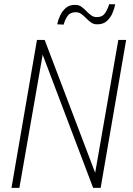

<svg xmlns="http://www.w3.org/2000/svg" viewBox="-20 -903 640 923"><path d="M586.4 -710.9 463.9 0H427.7L185.1 -640.1L73.2 0H35.2L157.7 -710.9H194.8L437.5 -72.3L548.8 -710.9ZM504.9 -882.8 533.7 -882.3Q529.8 -860.4 519.8 -838.1Q509.8 -815.9 492.7 -801Q475.6 -786.1 448.2 -786.1Q430.7 -785.6 418 -794.7Q405.3 -803.7 394.3 -815.2Q383.3 -826.7 371.1 -835.7Q358.9 -844.7 342.3 -844.2Q316.4 -843.8 304 -825Q291.5 -806.2 286.1 -784.7L254.9 -786.1Q259.3 -807.6 269.5 -829.1Q279.8 -850.6 296.9 -865.2Q314 -879.9 340.8 -879.4Q358.4 -879.9 371.3 -870.6Q384.3 -861.3 395.3 -849.6Q406.2 -837.9 418.5 -829.1Q430.7 -820.3 447.3 -820.8Q473.6 -821.3 486.3 -841.6Q499 -861.8 504.9 -882.8Z"/></svg>

Font: Roboto Condensed ExtraLight
Style: Italic
Weight: 250
Italic angle: -12°
Designer: Christian Robertson
Foundry: Google
Version: Version 3.008; 2023